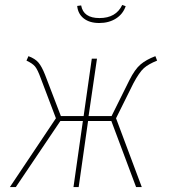

<svg xmlns="http://www.w3.org/2000/svg" viewBox="-20 -756 682 776"><path d="M615 -511Q580 -497 561.5 -480.5Q543 -464 519 -419L449 -278L553 0H530L430 -267H336L298 0H277L315 -267H224L44 0H20L206 -278L145 -439Q132 -475 121.5 -487.5Q111 -500 87 -511L95 -529Q122 -519 135.5 -503Q149 -487 162 -454L226 -287H318L351 -519H372L338 -287H431L503 -432Q525 -476 548 -495.5Q571 -515 608 -529ZM292 -732 308 -734Q317 -683 382 -683Q449 -683 474 -736L488 -731Q477 -699 448.5 -681Q420 -663 381 -663Q342 -663 318.5 -681.5Q295 -700 292 -732Z"/></svg>

Font: Fira Sans Condensed Thin
Style: Italic
Weight: 250
Width: 3
Italic angle: -8°
Designer: Carrois Corporate & Edenspiekermann AG
Foundry: Carrois Corporate GbR & Edenspiekermann AG
Version: Version 4.203